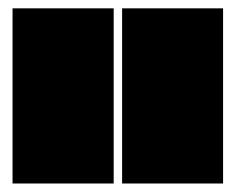

<svg xmlns="http://www.w3.org/2000/svg" viewBox="-20 -720 560 456"><path d="M270 -284.2V-700.2H509.8V-284.2ZM9.8 -284.2V-700.2H250V-284.2Z"/></svg>

Font: Nastup Basic
Style: Regular
Weight: 400
Designer: Maksym Kobuzan
Foundry: Zakznak
Version: Version 1.020;FEAKit 1.0